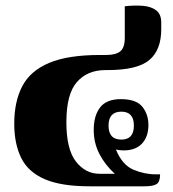

<svg xmlns="http://www.w3.org/2000/svg" viewBox="-20 -654 609 674"><path d="M294 0Q195 0 137 -25Q79 -50 54.5 -99.5Q30 -149 30 -220Q30 -297 58 -351Q86 -405 152 -433Q218 -461 331 -461H352Q387 -461 402.5 -474Q418 -487 418 -521V-632Q453 -636 482 -633.5Q511 -631 528.5 -617.5Q546 -604 546 -575V-551Q546 -479 504.5 -443.5Q463 -408 357 -408H350Q287 -408 250 -366Q213 -324 213 -225Q213 -130 246.5 -87Q280 -44 329 -44H383Q349 -75 329 -113.5Q309 -152 309 -198Q309 -248 331.5 -277Q354 -306 404 -306Q458 -306 479.5 -279.5Q501 -253 501 -215Q501 -174 478.5 -150Q456 -126 414 -126Q400 -126 387 -129Q409 -75 448 -58.5Q487 -42 527 -42H542Q542 -16 530 -8Q518 0 488 0ZM406 -164Q450 -164 450 -213Q450 -262 406 -262Q361 -262 361 -213Q361 -164 406 -164Z"/></svg>

Font: Noto Serif Thai SemiCondensed Black
Style: Regular
Weight: 900
Width: 4
Designer: Monotype Design Team
Foundry: Monotype Imaging Inc.
Version: Version 2.002; ttfautohint (v1.8.4.7-5d5b)